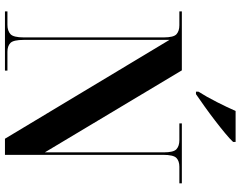

<svg xmlns="http://www.w3.org/2000/svg" viewBox="-118 -853 971 775"><g transform="rotate(90 367.5 -465.5)"><path d="M26 0V-10H80Q104 -10 117.5 -22Q131 -34 131 -76V-641Q131 -681 118 -692.5Q105 -704 82 -704H26V-714H264L595 -161V-641Q595 -681 582 -692.5Q569 -704 546 -704H478V-714H720V-704H653Q630 -704 617.5 -692Q605 -680 605 -638V0H540L141 -664V-76Q141 -34 153.5 -22Q166 -10 189 -10H265V0ZM350 -781Q371 -814 392 -855.5Q413 -897 428 -931H553V-921Q541 -908 517.5 -888.5Q494 -869 466 -847.5Q438 -826 410 -806Q382 -786 360 -771H350Z"/></g></svg>

Font: Noto Serif Display SemiCondensed
Style: Bold
Weight: 700
Width: 4
Designer: Monotype Design Team
Foundry: Monotype Imaging Inc.
Version: Version 2.009